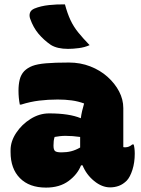

<svg xmlns="http://www.w3.org/2000/svg" viewBox="-20 -842 640 872"><path d="M540 -351V-174Q542 -173 549 -173Q566 -173 581 -186H587Q589 -180 590.5 -169Q592 -158 592 -144Q592 -104 581.5 -71Q571 -38 556 -22Q539 -5 520 2Q501 9 480 9Q443 9 407.5 -20Q372 -49 355 -91H348Q332 -50 291.5 -20Q251 10 189 10Q113 10 70.5 -33Q28 -76 28 -151V-160Q28 -200 53.5 -238.5Q79 -277 119 -302Q159 -327 203 -327Q249 -327 285 -321.5Q321 -316 347 -305Q349 -321 353 -338Q357 -355 362 -372Q335 -382 305.5 -386Q276 -390 242 -390Q198 -390 157.5 -385Q117 -380 76 -367H70Q64 -397 64 -430Q64 -458 69.5 -480.5Q75 -503 90 -519Q105 -534 127 -542.5Q149 -551 188.5 -554.5Q228 -558 293 -558Q345 -558 390 -540.5Q435 -523 468.5 -493Q502 -463 521 -426.5Q540 -390 540 -351ZM223 -180Q223 -162 230 -156Q237 -150 259 -150Q283 -150 303 -155Q323 -160 344 -172V-220Q310 -225 277 -225Q264 -225 251.5 -223.5Q239 -222 228 -220Q225 -210 224 -201.5Q223 -193 223 -182ZM275 -822Q286 -781 300 -751Q314 -721 335.5 -694.5Q357 -668 387 -637Q365 -627 338 -623.5Q311 -620 289 -620Q240 -620 211 -638Q179 -660 155 -688.5Q131 -717 117 -757Q112 -771 116 -783.5Q120 -796 136 -803Q165 -815 203 -819Q241 -823 275 -822Z"/></svg>

Font: Recursive Mn Csl St Blk
Style: Regular
Weight: 900
Monospace: yes
Version: Version 1.079;hotconv 1.0.112;makeotfexe 2.5.65598; ttfautoh